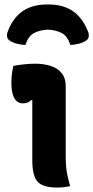

<svg xmlns="http://www.w3.org/2000/svg" viewBox="-20 -836 419 862"><path d="M125 -116Q125 -139 125 -165Q125 -191 125 -218.5Q125 -246 125 -274.5Q125 -303 125 -331Q125 -359 125 -386H119Q116 -383 112 -380Q108 -377 104 -375.5Q100 -374 94.5 -373Q89 -372 82 -372Q58 -372 44.5 -395Q31 -418 31 -464Q31 -484 33.5 -504Q36 -524 40 -540Q50 -542 59 -543.5Q68 -545 77.5 -546Q87 -547 97 -548Q107 -549 117.5 -549.5Q128 -550 139 -550Q178 -550 209 -539.5Q240 -529 257.5 -507Q275 -485 275 -450Q275 -413 275 -373Q275 -333 275 -292.5Q275 -252 275 -213Q275 -174 275 -139Q275 -112 276.5 -91.5Q278 -71 282.5 -50Q287 -29 295 0Q280 3 266.5 4.5Q253 6 237 6Q173 6 149 -20Q125 -46 125 -116ZM195 -703Q158 -701 132.5 -687.5Q107 -674 94 -634Q75 -635 57 -639.5Q39 -644 23 -654Q14 -660 12 -670.5Q10 -681 14 -692Q28 -732 52.5 -760Q77 -788 111.5 -802Q146 -816 191 -816H199Q243 -816 277.5 -802Q312 -788 336.5 -760Q361 -732 376 -692Q380 -681 378 -670.5Q376 -660 367 -654Q351 -644 333 -639.5Q315 -635 296 -634Q283 -674 257.5 -687.5Q232 -701 195 -703Z"/></svg>

Font: Recursive Casual ExtraBold
Style: Regular
Weight: 800
Version: Version 1.047